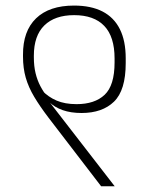

<svg xmlns="http://www.w3.org/2000/svg" viewBox="-20 -652 524 672"><path d="M60.5 -460V-454Q60.5 -413.5 70.2 -379.8Q80 -346 99.8 -313Q119.5 -280 149.5 -240.5L334 0H381.5L152 -296.5L148 -309.5Q132.5 -329.5 121.5 -350.2Q110.5 -371 104.5 -395.8Q98.5 -420.5 98.5 -451.5V-457Q98.5 -527 135.2 -563Q172 -599 239.5 -599Q309 -599 345 -561.2Q381 -523.5 381 -447.5V-433.5Q381 -353 346.2 -320.2Q311.5 -287.5 248 -287.5Q207 -287.5 178 -300Q149 -312.5 127.5 -335L146.5 -291.5L151.5 -295.5Q171 -276.5 199.5 -266.5Q228 -256.5 265.5 -256.5Q338 -256.5 379 -296.2Q420 -336 420 -431V-448Q420 -509 399.5 -550Q379 -591 338.8 -611.8Q298.5 -632.5 239 -632.5Q152.5 -632.5 106.2 -587.8Q60 -543 60.5 -460Z"/></svg>

Font: Anek Devanagari Medium ExtraLight
Style: Regular
Weight: 250
Version: Version 1.003